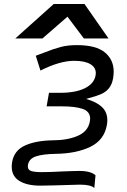

<svg xmlns="http://www.w3.org/2000/svg" viewBox="-20 -784 640 966"><path d="M382 145Q224.5 150 182 150Q116.5 150 77.8 126.5Q39 103 39 54.5Q39 42.5 41 31Q51.5 -27.5 105.8 -52Q160 -76.5 244 -78Q318 -78 370.5 -100.2Q423 -122.5 432 -173Q433.5 -180.5 433.5 -186.5Q433.5 -223 396.2 -236Q359 -249 290 -249H214.5L226.5 -317H282Q360 -317 406.8 -340Q453.5 -363 461 -405Q462 -413 462 -416Q462 -445 434.2 -461.5Q406.5 -478 353 -478Q280.5 -478 183.5 -429L160 -503.5Q174.5 -508.5 202.5 -519.5Q249 -538 284.8 -547.5Q320.5 -557 366.5 -557Q463.5 -557 507.8 -520.2Q552 -483.5 552 -423.5Q552 -407.5 549 -390Q543.5 -358.5 527.8 -339.5Q512 -320.5 487.5 -310Q463 -299.5 422 -289L413.5 -286Q465.5 -271.5 492.8 -245.8Q520 -220 520 -179Q520 -169 517.5 -154Q504 -79 434.2 -45.2Q364.5 -11.5 260.5 -10Q197 -9 161.5 2.5Q126 14 120.5 46Q120 48.5 120 53.5Q120 71 137.2 76.5Q154.5 82 189 82Q231 82 295 78.5Q310.5 78 337.2 77Q364 76 378 76Q409.5 76 430 82Q450.5 88 460.5 98L454.5 162Q437.5 145 382 145ZM250.5 -764H405L526 -590.5H402L319.5 -700L193.5 -590.5H57Z"/></svg>

Font: JuliaMono SemiBoldItalic
Style: Regular
Weight: 600
Italic angle: -9°
Monospace: yes
Designer: cormullion
Foundry: corm
Version: Version 0.049; ttfautohint (v1.8.4)